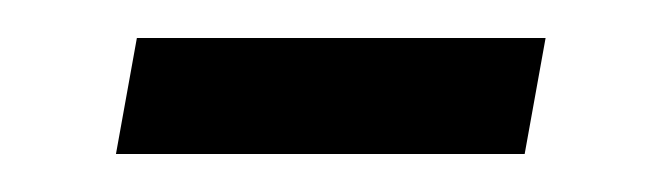

<svg xmlns="http://www.w3.org/2000/svg" viewBox="-20 -318 353 101"><path d="M52 -298H267L256 -237H41Z"/></svg>

Font: Faustina VF Beta
Style: Italic
Weight: 400
Italic angle: -8°
Designer: Alfonso Garcia
Foundry: Omnibus-Type
Version: Version 1.006